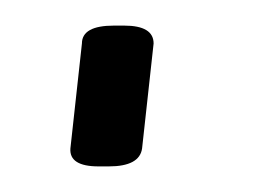

<svg xmlns="http://www.w3.org/2000/svg" viewBox="-20 -128 218 150"><path d="M57 2Q34 2 35 -12L44 -94Q44 -108 69 -108H77Q100 -108 100 -94L91 -12Q89 2 65 2Z"/></svg>

Font: Asap Condensed Condensed ExtraLight
Style: Italic
Weight: 200
Width: 3
Italic angle: -6°
Designer: Pablo Cosgaya
Foundry: Omnibus-Type
Version: Version 3.001; ttfautohint (v1.8.4.7-5d5b)